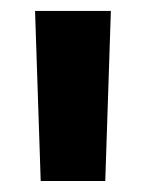

<svg xmlns="http://www.w3.org/2000/svg" viewBox="-20 -723 266 350"><path d="M54.2 -393.1 43.9 -703.1H182.1L171.9 -393.1Z"/></svg>

Font: TASA Orbiter Text
Style: Bold
Weight: 700
Designer: Weizhong Zhang
Version: Version 1.000;Glyphs 3.1.2 (3151)